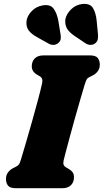

<svg xmlns="http://www.w3.org/2000/svg" viewBox="-20 -992 546 1012"><path d="M315.5 -147Q312 -130 315.8 -122.5Q319.5 -115 327 -110.5L341.5 -102Q355.5 -94 362.8 -84Q370 -74 370 -58Q370 -32 354 -16Q338 0 308.5 0H64Q32.5 0 22 -14Q11.5 -28 11.5 -49Q11.5 -70 23 -84.2Q34.5 -98.5 48.5 -105.5L64.5 -113.5Q75.5 -119 80.2 -126Q85 -133 91 -153Q102.5 -191.5 118 -244.2Q133.5 -297 149.5 -353.8Q165.5 -410.5 179.5 -462.8Q193.5 -515 202 -553Q208 -579 190.5 -589.5L176 -598Q147.5 -614.5 147.5 -642Q147.5 -668 163.2 -684Q179 -700 209 -700H453.5Q485 -700 495.5 -686Q506 -672 506 -651Q506 -630 494.8 -615.8Q483.5 -601.5 469 -594.5L453 -586.5Q441.5 -581 437.2 -574Q433 -567 426.5 -546.5Q416.5 -514 402.8 -466.2Q389 -418.5 374.2 -366.2Q359.5 -314 346.8 -266.5Q334 -219 325.5 -186.5Q317 -154 315.5 -147ZM489.5 -882.5 496.5 -810.5Q497.5 -796 495.2 -784.2Q493 -772.5 481 -763Q470 -755 456 -755.5Q442 -756 432 -763L374.5 -801.5Q343.5 -822.5 332.5 -842.8Q321.5 -863 324.5 -890.5Q330 -918.5 355 -943Q380 -967.5 415 -971Q454.5 -975 470 -949.5Q485.5 -924 489.5 -882.5ZM287.5 -882.5 299 -812Q301.5 -798.5 300 -786.8Q298.5 -775 287 -765Q276.5 -756 262.5 -755.5Q248.5 -755 237.5 -761.5L176.5 -795.5Q143.5 -814 130.5 -832.5Q117.5 -851 119.5 -878.5Q122 -906.5 145.8 -932Q169.5 -957.5 204.5 -963.5Q244.5 -970.5 262.2 -946.8Q280 -923 287.5 -882.5Z"/></svg>

Font: Fraunces 9pt S100 Black
Style: Italic
Weight: 900
Italic angle: -16°
Version: Version 1.000; ttfautohint (v1.8.3)